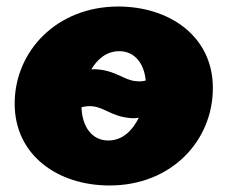

<svg xmlns="http://www.w3.org/2000/svg" viewBox="-20 -554 698 589"><path d="M378 -192C387 -191 397 -191 406 -193C387 -155 357 -123 312 -123C263 -123 232 -164 230 -225C241 -228 253 -229 263 -228C299 -225 323 -197 378 -192ZM316 15C506 15 633 -122 633 -284C633 -445 497 -534 343 -534C154 -534 25 -397 25 -236C25 -78 157 15 316 15ZM260 -341C279 -373 307 -397 346 -397C392 -397 422 -361 427 -307C417 -304 406 -304 397 -305C361 -308 337 -336 281 -341C274 -342 267 -342 260 -341Z"/></svg>

Font: Fixel Display Black
Style: Italic
Weight: 900
Italic angle: -10°
Designer: AlfaBravo + MacPaw
Foundry: Kyrylo Tkachov, Marchela Mozhyna, Serhii Makarenko, Maria Weinstein, Zakhar Kryvoshyya
Version: Version 1.210;Glyphs 3.2 (3217)